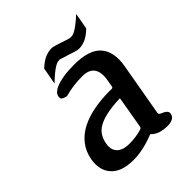

<svg xmlns="http://www.w3.org/2000/svg" viewBox="-187 -768 878 878"><g transform="rotate(-45 251.5 -329.0)"><path d="M350 -536Q342 -536 327 -540.5Q312 -545 295 -551Q287 -553 279.5 -555.5Q272 -558 266 -560Q261 -562 257 -563Q253 -564 250 -564Q245 -564 238.5 -562.5Q232 -561 221.5 -555Q211 -549 195.5 -536.5Q180 -524 158 -503L173 -585Q200 -610 221.5 -618.5Q243 -627 262 -627Q270 -627 284.5 -622.5Q299 -618 315 -613Q329 -608 341.5 -604Q354 -600 361 -600Q367 -600 373.5 -601.5Q380 -603 390.5 -609Q401 -615 416 -626.5Q431 -638 453 -658L439 -579Q413 -554 391.5 -545Q370 -536 350 -536ZM389 0Q330 0 304 -30Q230 0 167 0Q90 0 55.5 -38.5Q21 -77 32 -140Q40 -183 64.5 -214Q89 -245 126 -264Q163 -283 210 -292Q257 -301 310 -301H326Q333 -301 334 -308L340 -342Q356 -437 271 -437Q242 -437 214.5 -433.5Q187 -430 158 -422Q145 -424 135.5 -429.5Q126 -435 129 -449Q131 -461 140.5 -469Q150 -477 161 -482Q206 -501 282 -501Q379 -501 417 -457.5Q455 -414 441 -333L396 -77Q395 -70 398 -67Q401 -64 410 -60Q415 -58 419 -56Q423 -54 427 -51Q432 -47 435 -41.5Q438 -36 436 -28Q432 -12 418 -6Q404 0 389 0ZM321 -238Q323 -245 317 -244Q268 -242 234 -234.5Q200 -227 178.5 -214.5Q157 -202 146 -183.5Q135 -165 131 -143Q128 -129 130 -115Q132 -101 140.5 -90Q149 -79 165 -72.5Q181 -66 207 -66Q227 -66 245 -68.5Q263 -71 282 -76Q294 -79 295 -87Z"/></g></svg>

Font: Jura
Style: Bold Italic
Weight: 700
Designer: Ed Merritt
Foundry: Ten by Twenty
Version: Version 1.007